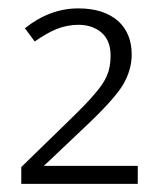

<svg xmlns="http://www.w3.org/2000/svg" viewBox="-20 -736 387 462"><path d="M311.5 -336.9H104H85.4L99.1 -349.6L184.1 -430.2C231.4 -474.6 262.2 -508.8 276.4 -532.7C290 -556.2 296.9 -580.1 296.9 -605C296.9 -639.6 285.6 -666 263.7 -686C240.2 -705.6 210.4 -715.8 168 -715.8C122.6 -715.8 79.6 -699.7 40 -668L63.5 -636.2C82.5 -649.4 101.6 -660.6 117.2 -666.5C133.3 -672.9 151.4 -676.3 168.9 -676.3C190.9 -676.3 210 -669.9 224.1 -657.7C239.3 -644.5 246.1 -626 246.1 -602.1C246.1 -583.5 243.2 -567.4 237.3 -554.2C231.9 -541 222.2 -526.4 208 -510.3C194.8 -494.1 173.3 -472.2 144 -443.8L31.2 -334V-293.5H311.5Z"/></svg>

Font: Sahel Light
Style: Regular
Weight: 300
Foundry: Saber Rastikerdar (saber.rastikerdar@gmail.com)
Version: Version 3.4.0